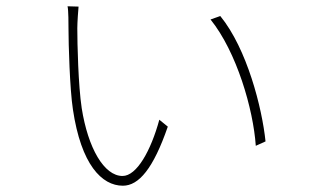

<svg xmlns="http://www.w3.org/2000/svg" viewBox="-20 -582 1040 611"><path d="M230 -561 195 -562C198 -549 198 -505 198 -489C198 -443 202 -299 212 -234C238 -58 304 9 371 9C422 9 468 -46 514 -179L487 -201C460 -102 415 -22 370 -22C311 -22 260 -111 240 -238C229 -311 226 -443 226 -492C226 -510 229 -552 230 -561ZM681 -531 650 -520C733 -417 786 -235 794 -118L825 -132C814 -239 766 -427 681 -531Z"/></svg>

Font: Harano Aji Gothic KR ExtraLight
Style: Regular
Weight: 250
Foundry: Masamichi Hosoda
Version: HaranoAjiGothicKR-ExtraLight version 20220220;ttx 4.29.1